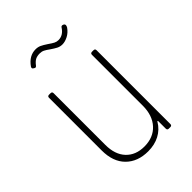

<svg xmlns="http://www.w3.org/2000/svg" viewBox="-207 -786 885 885"><g transform="rotate(-45 236.0 -343.0)"><path d="M367 -501H377Q387 -501 387 -491V-10Q387 0 377 0H367Q357 0 357 -10V-58Q357 -61 355 -61.5Q353 -62 352 -59Q333 -27 300.5 -10Q268 7 226 7Q158 7 117.5 -33.5Q77 -74 77 -148V-491Q77 -501 87 -501H97Q107 -501 107 -491V-154Q107 -91 140 -56Q173 -21 229 -21Q288 -21 322.5 -58.5Q357 -96 357 -160V-491Q357 -501 367 -501ZM239 -645Q224 -656 214 -661Q204 -666 191 -666Q175 -666 163.5 -660.5Q152 -655 139 -638Q133 -630 125 -636L122 -638Q114 -643 120 -652Q149 -693 191 -693Q206 -693 218 -687.5Q230 -682 248 -670Q265 -658 275 -653Q285 -648 296 -648Q327 -648 347 -679Q349 -683 353 -684Q357 -685 361 -683L365 -681Q369 -678 369 -673Q369 -668 365 -661Q351 -641 331.5 -631Q312 -621 295 -621Q280 -621 267.5 -627.5Q255 -634 239 -645Z"/></g></svg>

Font: Barlow Semi Condensed Thin
Style: Regular
Weight: 250
Width: 4
Designer: Jeremy Tribby
Foundry: Tribby Type
Version: Version 1.408